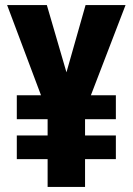

<svg xmlns="http://www.w3.org/2000/svg" viewBox="-20 -734 521 754"><path d="M241 -450 164 -714H8L141 -360H46V-266H167V-202H46V-109H167V0H314V-109H435V-202H314V-266H435V-360H337L473 -714H316Z"/></svg>

Font: Noto Sans Georgian ExtraCondensed ExtraBold
Style: Regular
Weight: 800
Width: 2
Designer: Monotype Design Team, Akaki Razmadze
Foundry: Google LLC
Version: Version 2.005